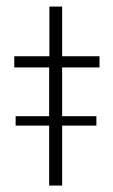

<svg xmlns="http://www.w3.org/2000/svg" viewBox="-20 -576 352 596"><path d="M132.6 0V-186.1H28.5V-215.3H132.6V-366.7H24.3V-401.4H133.3V-555.6H172.9V-401.4H288.9V-366.7H172.9V-215.3H279.2V-186.1H172.9V0Z"/></svg>

Font: Afacad Flux ExtraLight
Style: Regular
Weight: 250
Designer: Kristian Moeller
Foundry: Dicotype
Version: Version 1.100